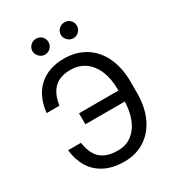

<svg xmlns="http://www.w3.org/2000/svg" viewBox="-214 -1031 1065 1167"><g transform="rotate(-30 319.0 -448.0)"><path d="M314.5 -68.4Q371.6 -68.4 412.4 -99.9Q453.1 -131.3 474.4 -185.3Q495.6 -239.3 497.1 -305.7H220.7V-382.8H497.1V-391.6Q497.1 -464.8 474.1 -520.5Q451.2 -576.2 408.2 -606.9Q365.2 -637.7 306.6 -637.7Q231 -637.7 191.2 -598.1Q151.4 -558.6 140.6 -482.4H50.8Q57.6 -551.8 88.4 -604.5Q119.1 -657.2 174.3 -687Q229.5 -716.8 306.6 -716.8Q392.1 -716.8 455.8 -676.8Q519.5 -636.7 553.7 -563.5Q587.9 -490.2 587.9 -392.6V-312.5Q587.9 -215.8 554 -142.8Q520 -69.8 458.3 -30Q396.5 9.8 314.5 9.8Q233.4 9.8 176.5 -20Q119.6 -49.8 88.6 -101.8Q57.6 -153.8 50.8 -221.7H140.6Q148.9 -170.4 168.2 -136.7Q187.5 -103 223.1 -85.7Q258.8 -68.4 314.5 -68.4ZM164.1 -850.6Q164.1 -874 180.7 -890.1Q197.3 -906.2 219.7 -906.2Q244.6 -906.2 260.5 -890.6Q276.4 -875 276.4 -850.6Q276.4 -828.1 260.3 -811.5Q244.1 -794.9 219.7 -794.9Q205.6 -794.9 192.6 -802.7Q179.7 -810.5 171.9 -823.5Q164.1 -836.4 164.1 -850.6ZM363.3 -850.6Q363.3 -874.5 380.1 -890.4Q397 -906.2 419.9 -906.2Q443.4 -906.2 459.5 -890.4Q475.6 -874.5 475.6 -850.6Q475.6 -835.9 468.3 -823.2Q460.9 -810.5 448 -802.7Q435.1 -794.9 419.9 -794.9Q405.3 -794.9 392.1 -802.7Q378.9 -810.5 371.1 -823.5Q363.3 -836.4 363.3 -850.6Z"/></g></svg>

Font: Pretendard JP
Style: Regular
Weight: 400
Designer: Base glyphs from Inter by Rasmus Andersson; Hangeul glyphs from Noto Sans CJK(Source Han Sans) by Jang Soo-young and Kan
Foundry: Kil Hyung-jin
Version: Version 1.309